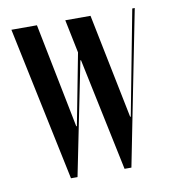

<svg xmlns="http://www.w3.org/2000/svg" viewBox="-63 -551 548 607"><g transform="rotate(-10 211.0 -247.5)"><path d="M13 -495H95L162 -159H164L208 -388L186 -495H267L335 -159H337L401 -495H409L311 0H289L213 -362H211L138 0H117Z"/></g></svg>

Font: Moniqa SemBd Narrow Display
Style: Regular
Weight: 600
Width: 4
Designer: Rajesh Rajput
Foundry: Rajesh Rajput
Version: Version 1.000